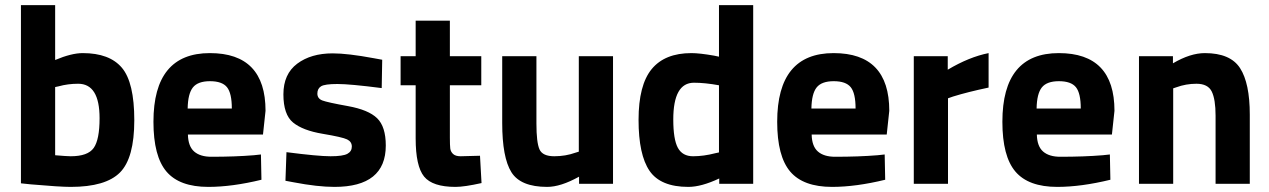

<svg xmlns="http://www.w3.org/2000/svg" viewBox="-20 -720 4972 752"><path d="M304 -512Q409 -512 457.5 -454.5Q506 -397 506 -249Q506 -101 450 -44.5Q394 12 257 12Q214 12 100 2L62 -2V-700H196V-485Q260 -512 304 -512ZM257 -108Q324 -108 347 -140.5Q370 -173 370 -257Q370 -392 286 -392Q246 -392 210 -382L196 -379V-112Q242 -108 257 -108Z M716 -193Q717 -147 740.5 -126.5Q764 -106 808 -106Q901 -106 974 -112L1002 -115L1004 -16Q889 12 796 12Q683 12 632 -48Q581 -108 581 -243Q581 -512 802 -512Q1020 -512 1020 -286L1010 -193ZM888 -295Q888 -355 869 -378.5Q850 -402 802.5 -402Q755 -402 735.5 -377.5Q716 -353 715 -295Z M1475 -375Q1351 -391 1301.5 -391Q1252 -391 1237.5 -382Q1223 -373 1223 -353.5Q1223 -334 1242.5 -326.5Q1262 -319 1342.5 -304.5Q1423 -290 1457 -257Q1491 -224 1491 -150Q1491 12 1290 12Q1224 12 1130 -6L1098 -12L1102 -124Q1226 -108 1274.5 -108Q1323 -108 1340.5 -117.5Q1358 -127 1358 -146Q1358 -165 1339.5 -174Q1321 -183 1243.5 -196Q1166 -209 1128 -240Q1090 -271 1090 -350.5Q1090 -430 1144 -470.5Q1198 -511 1283 -511Q1342 -511 1444 -492L1477 -486Z M1865 -386H1742V-181Q1742 -151 1743.5 -138.5Q1745 -126 1754.5 -117Q1764 -108 1784 -108L1860 -110L1866 -3Q1799 12 1764 12Q1674 12 1641 -28.5Q1608 -69 1608 -178V-386H1549V-500H1608V-639H1742V-500H1865Z M2247 -500H2381V0H2248V-28Q2176 12 2123 12Q2019 12 1983 -45.5Q1947 -103 1947 -238V-500H2081V-236Q2081 -162 2093 -135Q2105 -108 2151 -108Q2195 -108 2234 -122L2247 -126Z M2930 -700V0H2797V-21Q2727 12 2676 12Q2567 12 2524 -51Q2481 -114 2481 -250.5Q2481 -387 2532.5 -449.5Q2584 -512 2688 -512Q2720 -512 2777 -502L2796 -498V-700ZM2782 -120 2796 -123V-386Q2741 -396 2698 -396Q2617 -396 2617 -252Q2617 -174 2635 -141Q2653 -108 2694.5 -108Q2736 -108 2782 -120Z M3159 -193Q3160 -147 3183.5 -126.5Q3207 -106 3251 -106Q3344 -106 3417 -112L3445 -115L3447 -16Q3332 12 3239 12Q3126 12 3075 -48Q3024 -108 3024 -243Q3024 -512 3245 -512Q3463 -512 3463 -286L3453 -193ZM3331 -295Q3331 -355 3312 -378.5Q3293 -402 3245.5 -402Q3198 -402 3178.5 -377.5Q3159 -353 3158 -295Z M3559 0V-500H3692V-447Q3776 -497 3852 -512V-377Q3771 -360 3713 -342L3693 -335V0Z M4041 -193Q4042 -147 4065.5 -126.5Q4089 -106 4133 -106Q4226 -106 4299 -112L4327 -115L4329 -16Q4214 12 4121 12Q4008 12 3957 -48Q3906 -108 3906 -243Q3906 -512 4127 -512Q4345 -512 4345 -286L4335 -193ZM4213 -295Q4213 -355 4194 -378.5Q4175 -402 4127.5 -402Q4080 -402 4060.5 -377.5Q4041 -353 4040 -295Z M4575 0H4441V-500H4574V-472Q4642 -512 4699 -512Q4799 -512 4837 -453Q4875 -394 4875 -271V0H4741V-267Q4741 -331 4726 -361.5Q4711 -392 4666 -392Q4625 -392 4587 -378L4575 -374Z"/></svg>

Font: Titillium Web[RUS by Daymarius]
Style: Bold
Weight: 700
Designer: Cyrillization by Daymarius
Foundry: Cyrillization by Daymarius
Version: Version 1.002 September 11, 2018